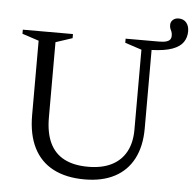

<svg xmlns="http://www.w3.org/2000/svg" viewBox="-55 -842 916 908"><g transform="rotate(5 403.0 -388.5)"><path d="M731 -701.5Q731 -714.5 728 -721.5Q725 -728.5 722 -735.2Q719 -742 719 -753.5Q719 -768 729.8 -777.5Q740.5 -787 756.5 -787Q780 -787 793.2 -771.5Q806.5 -756 806.5 -730Q806.5 -701 791.2 -678.5Q776 -656 740 -642.8Q704 -629.5 642 -627.5V-254.5Q642 -170.5 611.2 -111.2Q580.5 -52 521.8 -21Q463 10 379 10Q291.5 10 230.5 -21.8Q169.5 -53.5 137.8 -116.2Q106 -179 106 -271.5V-624.5L27 -650.5V-670H265V-650.5L186 -624.5V-267Q186 -194.5 208.8 -146.5Q231.5 -98.5 277 -74.8Q322.5 -51 390.5 -51Q456.5 -51 501.8 -73.8Q547 -96.5 570.5 -139.8Q594 -183 594 -244.5V-624.5L515 -650.5V-670H671.5Q695.5 -670 708.2 -674Q721 -678 726 -685Q731 -692 731 -701.5Z"/></g></svg>

Font: Newsreader Text
Style: Regular
Weight: 400
Designer: Hugues Gentile
Foundry: Production Type
Version: Version 1.001